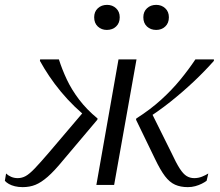

<svg xmlns="http://www.w3.org/2000/svg" viewBox="-21 -760 904 789"><path d="M418 -637Q441 -637 456 -651Q471 -665 471 -689Q471 -712 456 -726Q441 -740 419 -740Q396 -740 381 -726Q366 -712 366 -689Q366 -665 381 -651Q396 -637 418 -637ZM621 -637Q643 -637 658 -651Q673 -665 673 -689Q673 -712 658 -726Q643 -740 621 -740Q598 -740 583 -726Q568 -712 568 -689Q568 -665 583 -651Q598 -637 621 -637ZM683 -133 601 -298 566 -262Q627 -300 679 -341.5Q731 -383 776 -425.5Q821 -468 858 -510V-516H782Q754 -474 719.5 -432Q685 -390 641 -350Q597 -310 539 -273L538 -268L616 -107Q638 -61 657 -36Q676 -11 698.5 -1Q721 9 751 9Q767 9 781.5 5Q796 1 808 -5Q820 -11 828 -17L835 -47Q824 -40 809 -34Q794 -28 777 -28Q760 -28 746 -36.5Q732 -45 717.5 -67.5Q703 -90 683 -133ZM375 0H448L540 -516H466ZM180 -133Q144 -91 122 -68Q100 -45 84.5 -36.5Q69 -28 52 -28Q37 -28 24.5 -33.5Q12 -39 4 -47L-1 -17Q5 -10 15.5 -4Q26 2 40.5 5.5Q55 9 72 9Q101 9 124.5 -0.5Q148 -10 175 -33.5Q202 -57 238 -101L379 -268L380 -273Q335 -310 304 -351Q273 -392 253.5 -433.5Q234 -475 221 -516H144L143 -510Q160 -479 181.5 -447Q203 -415 229.5 -383Q256 -351 286.5 -321.5Q317 -292 352 -265L322 -300Z"/></svg>

Font: Roboto Serif 120pt Expanded Light
Style: Italic
Weight: 300
Width: 7
Italic angle: -10°
Designer: Greg Gazdowicz
Foundry: Commercial Type
Version: Version 1.008